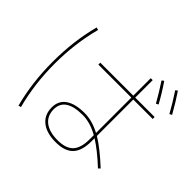

<svg xmlns="http://www.w3.org/2000/svg" viewBox="-200 -1096 1399 1399"><g transform="rotate(45 500.0 -396.5)"><path d="M757 -814 773 -826Q822 -755 866 -675L848 -665Q808 -737 757 -814ZM878 -834 894 -846Q940 -778 989 -691L971 -681Q931 -754 878 -834ZM330 -110Q330 -178 381.5 -214Q433 -250 530 -250Q606 -250 690 -206V-570H350V-590H690V-770H710V-590H910V-570H710V-195Q788 -148 897 -47L883 -33Q788 -122 710 -171V-140Q710 -42 666.5 4Q623 50 530 50Q435 50 382.5 8Q330 -34 330 -110ZM150 -753 170 -747Q120 -558 120 -350Q120 -142 170 47L150 53Q100 -136 100 -350Q100 -564 150 -753ZM690 -183Q606 -230 530 -230Q350 -230 350 -110Q350 -43 397 -6.5Q444 30 530 30Q614 30 652 -10.5Q690 -51 690 -140Z"/></g></svg>

Font: M PLUS 1p Thin
Style: Regular
Weight: 250
Version: Version 1.062